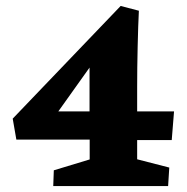

<svg xmlns="http://www.w3.org/2000/svg" viewBox="-20 -627 631 648"><path d="M282.7 -155.8V-88.9L161.6 -52.2L159.7 1H547.4L551.3 -61.5L442.9 -89.4V-154.3H559.6L567.4 -251H442.9V-333Q442.9 -396.5 444.6 -470.2Q446.3 -543.9 448.7 -590.8L387.2 -606.9L22.9 -226.6L35.2 -155.8ZM282.2 -398.9V-251H176.8Z"/></svg>

Font: Neuton ExtraBold
Style: Regular
Weight: 800
Designer: Brian M Zick
Foundry: Brian M Zick
Version: Version 1.560